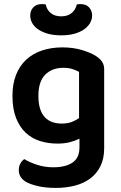

<svg xmlns="http://www.w3.org/2000/svg" viewBox="-20 -720 592 940"><path d="M369 -41Q349 -31 322.5 -24Q296 -17 261 -17Q216 -17 176 -29.5Q136 -42 106 -70Q76 -98 58.5 -142.5Q41 -187 41 -251Q41 -309 58.5 -353.5Q76 -398 108.5 -428Q141 -458 186 -473Q231 -488 286 -488Q338 -488 381.5 -475Q425 -462 451 -445Q469 -433 479.5 -418Q490 -403 490 -380V6Q490 57 471.5 94Q453 131 421 154.5Q389 178 346 189Q303 200 253 200Q201 200 162.5 190.5Q124 181 105 169Q72 148 72 113Q72 94 80 80Q88 66 99 59Q125 75 162 87Q199 99 241 99Q301 99 335 76Q369 53 369 2ZM282 -115Q311 -115 331.5 -123Q352 -131 367 -142V-368Q353 -376 334.5 -382Q316 -388 290 -388Q235 -388 201.5 -354.5Q168 -321 168 -251Q168 -213 176.5 -187Q185 -161 200.5 -145Q216 -129 237 -122Q258 -115 282 -115ZM280 -640Q311 -640 330.5 -656Q350 -672 356 -698Q361 -699 364.5 -699.5Q368 -700 373 -700Q402 -700 416.5 -683.5Q431 -667 431 -644Q431 -625 421 -607.5Q411 -590 392 -576.5Q373 -563 345 -555Q317 -547 280 -547Q242 -547 214 -555Q186 -563 166.5 -576.5Q147 -590 137.5 -607.5Q128 -625 128 -644Q128 -667 142.5 -683.5Q157 -700 186 -700Q191 -700 195 -699.5Q199 -699 204 -698Q209 -672 228.5 -656Q248 -640 280 -640Z"/></svg>

Font: Baloo Da 2 SemiBold
Style: Regular
Weight: 600
Designer: Noopur Datye, Sulekha Rajkumar and Ek Type
Foundry: Ek Type
Version: Version 1.640;hotconv 1.0.111;makeotfexe 2.5.65597; ttfautoh